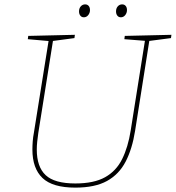

<svg xmlns="http://www.w3.org/2000/svg" viewBox="-20 -851 803 877"><path d="M550 -687 763 -692 761 -677 654 -663 663 -671 597 -253Q584 -171 554 -113Q524 -55 469 -24.5Q414 6 324 6Q220 6 174 -38Q128 -82 128 -168Q128 -186 129.5 -205.5Q131 -225 135 -246L203 -671L209 -663L107 -672L109 -687L322 -692L320 -677L215 -663L223 -671L155 -244Q152 -223 150 -204Q148 -185 148 -168Q148 -89 188.5 -51Q229 -13 324 -13Q409 -13 460 -41.5Q511 -70 538 -124.5Q565 -179 577 -255L643 -671L649 -664L548 -672ZM363 -772Q353 -772 347 -779.5Q341 -787 341 -799Q341 -813 349 -822Q357 -831 369 -831Q379 -831 385 -824Q391 -817 391 -805Q391 -792 383 -782Q375 -772 363 -772ZM532 -772Q522 -772 516 -779.5Q510 -787 510 -799Q510 -813 518 -822Q526 -831 538 -831Q548 -831 554 -824Q560 -817 560 -805Q560 -792 552 -782Q544 -772 532 -772Z"/></svg>

Font: Bitter Thin Thin
Style: Italic
Weight: 250
Italic angle: -9°
Version: Version 2.002